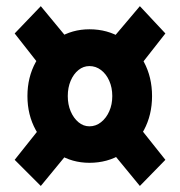

<svg xmlns="http://www.w3.org/2000/svg" viewBox="-20 -656 593 632"><path d="M274.4 -120.1Q217.3 -120.1 171.1 -149.2Q125 -178.2 97.7 -228Q70.3 -277.8 70.3 -339.8Q70.3 -401.9 97.7 -451.7Q125 -501.5 171.1 -530.5Q217.3 -559.6 274.4 -559.6Q334 -559.6 380.6 -530.5Q427.2 -501.5 453.9 -451.7Q480.5 -401.9 480.5 -339.8Q480.5 -277.8 453.9 -228Q427.2 -178.2 380.6 -149.2Q334 -120.1 274.4 -120.1ZM114.3 -43.9 28.3 -129.9 108.4 -230.5 205.1 -154.3ZM440.4 -43.9 349.6 -154.3 444.3 -230.5 524.4 -129.9ZM274.4 -240.2Q295.4 -240.2 312.5 -253.7Q329.6 -267.1 339.6 -289.6Q349.6 -312 349.6 -339.8Q349.6 -367.7 339.6 -390.1Q329.6 -412.6 312.5 -425.5Q295.4 -438.5 274.4 -438.5Q254.4 -438.5 238.3 -425.5Q222.2 -412.6 212.6 -390.1Q203.1 -367.7 203.1 -339.8Q203.1 -312 212.6 -289.6Q222.2 -267.1 238.3 -253.7Q254.4 -240.2 274.4 -240.2ZM106.4 -446.3 28.3 -545.9 114.3 -635.7 203.1 -528.3ZM446.3 -446.3 349.6 -528.3 440.4 -635.7 524.4 -545.9Z"/></svg>

Font: Reddit Sans Condensed Black
Style: Regular
Weight: 900
Designer: Stephen Hutchings
Foundry: Reddit
Version: Version 1.014